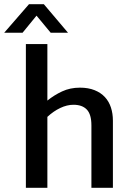

<svg xmlns="http://www.w3.org/2000/svg" viewBox="-57 -900 627 920"><path d="M170 0H67V-689H170V-418Q202 -444 240.5 -462Q279 -480 326 -480Q366 -480 396 -468Q426 -456 445.5 -435Q465 -414 474.5 -385Q484 -356 484 -322V0H381V-299Q381 -352 359 -375Q337 -398 295 -398Q264 -398 231.5 -382.5Q199 -367 170 -340ZM269 -743H186L118 -825L51 -743H-37L82 -880H153Z"/></svg>

Font: Mukta Medium
Style: Regular
Weight: 500
Designer: Girish Dalvi and Yashodeep Gholap
Foundry: Ek Type
Version: Version 2.538;PS 1.002;hotconv 16.6.51;makeotf.lib2.5.65220;